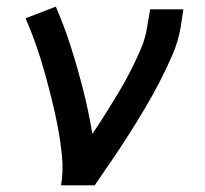

<svg xmlns="http://www.w3.org/2000/svg" viewBox="-20 -558 616 578"><path d="M164 0H265Q291 -38 317 -76Q343 -114 367.5 -152.5Q392 -191 415.5 -230.5Q439 -270 460 -310.5Q481 -351 499 -392.5Q517 -434 524 -477L532 -530H432L423 -477Q418 -443 403.5 -409.5Q389 -376 372.5 -343.5Q356 -311 337 -279.5Q318 -248 298.5 -217Q279 -186 258 -155Q247 -222 230.5 -287Q214 -352 194 -415Q174 -478 148 -538L57 -503Q74 -464 88 -424Q102 -384 113.5 -343Q125 -302 135.5 -260Q146 -218 154 -175.5Q162 -133 166.5 -89Q171 -45 164 0Z"/></svg>

Font: Iosevka Sparkle Medium Oblique
Style: Regular
Weight: 500
Italic angle: -9°
Designer: Belleve Invis
Foundry: Belleve Invis
Version: Version 4.5.0; ttfautohint (v1.8.3)